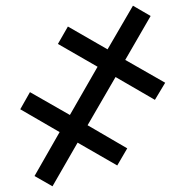

<svg xmlns="http://www.w3.org/2000/svg" viewBox="-20 -650 649 673"><path d="M164 3 101 -33 189 -187 51 -267 85 -327 225 -247 322 -416 183 -496 218 -557 357 -477 446 -630 508 -594 419 -440 559 -360 523 -300 385 -380 287 -211 426 -130 391 -70 252 -150Z"/></svg>

Font: BC Sans
Style: Bold Italic
Weight: 700
Italic angle: -12°
Designer: Monotype Design Team
Province of B.C.
Foundry: Monotype Imaging Inc.
Version: Version 2.000;GOOG;noto-source:20170915:90ef993387c0